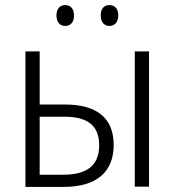

<svg xmlns="http://www.w3.org/2000/svg" viewBox="-20 -735 686 755"><path d="M202 -674C202 -649 215 -633 236 -633C258 -633 271 -648 271 -674C271 -700 258 -715 236 -715C215 -715 202 -700 202 -674ZM376 -675C376 -649 389 -633 410 -633C432 -633 445 -649 445 -675C445 -700 432 -715 410 -715C389 -715 376 -700 376 -675ZM80 0H230C359 0 427 -58 427 -165C427 -270 362 -324 235 -324H136V-533H80ZM510 -1H566V-533H510ZM136 -48V-276H233C326 -276 370 -240 370 -164C370 -87 325 -48 229 -48Z"/></svg>

Font: Noto Sans SemiCondensed Light
Style: Regular
Weight: 300
Width: 4
Designer: Monotype Design Team
Foundry: Monotype Imaging Inc.
Version: Version 2.013